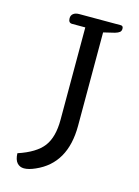

<svg xmlns="http://www.w3.org/2000/svg" viewBox="-109 -757 602 831"><g transform="rotate(15 191.5 -341.5)"><path d="M38 -44Q117 -70 149 -112Q181 -154 181 -232V-646H122Q105 -646 105 -667Q105 -680 114.5 -687.5Q124 -695 141 -695H327Q338 -695 338 -682Q338 -672 331.5 -666.5Q325 -661 311 -657L261 -645V-227Q261 -57 132 -1Q103 12 82 12Q63 12 51 -1.5Q39 -15 38 -44Z"/></g></svg>

Font: Maitree
Style: Regular
Weight: 400
Designer: CadsonDemak Team
Foundry: CadsonDemak
Version: Version 1.000